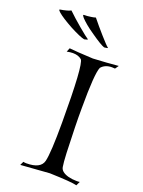

<svg xmlns="http://www.w3.org/2000/svg" viewBox="-229 -944 759 1020"><g transform="rotate(20 150.5 -433.5)"><path d="M20 3 30 -18Q34 -17 38.5 -16.5Q43 -16 48 -16Q128 -16 140 -64Q152 -114 152 -284Q152 -612 130 -635Q111 -651 80 -651Q73 -651 64 -650Q55 -649 46 -647L55 -669Q88 -665 189 -660Q229 -662 264.5 -664.5Q300 -667 332 -670L318 -650Q314 -650 309.5 -650.5Q305 -651 301 -651Q262 -651 241 -626Q224 -589 224 -393Q224 -368 224 -340.5Q224 -313 225 -283Q227 -195 229.5 -140.5Q232 -86 236 -64Q240 -37 282 -25Q305 -19 328 -19Q333 -19 338 -19Q343 -19 348 -20L337 3Q310 -5 183 -9ZM225 -736Q204 -743 147 -783Q119 -802 100 -818Q81 -834 70 -846Q61 -857 62 -860Q62 -862 83 -862Q91 -863 104 -864.5Q117 -866 130 -870Q143 -854 160.5 -833Q178 -812 195.5 -792.5Q213 -773 226 -759Q239 -745 244 -742Q245 -741 245 -740Q245 -738 225 -736ZM111 -740Q88 -744 27 -776Q-33 -809 -57 -830Q-67 -839 -67 -843Q-67 -845 -46 -848Q-38 -850 -27.5 -852.5Q-17 -855 -5 -861Q10 -846 30.5 -828Q51 -810 71.5 -792.5Q92 -775 107.5 -763Q123 -751 128 -748Q130 -746 130 -746Q129 -745 124.5 -743.5Q120 -742 111 -740Z"/></g></svg>

Font: Gideon Roman
Style: Regular
Weight: 400
Designer: Robert E. Leuschke
Foundry: Robert E. Leuschke
Version: Version 2.010